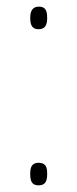

<svg xmlns="http://www.w3.org/2000/svg" viewBox="-20 -552 232 578"><path d="M71 -498C71 -478 76 -464 96 -464C116 -464 122 -477 122 -498C122 -520 117 -532 97 -532C76 -532 71 -516 71 -498ZM71 -29C71 -10 74 6 96 6C119 6 122 -10 122 -29C122 -47 119 -62 96 -62C75 -62 71 -47 71 -29Z"/></svg>

Font: Noto Sans Armenian Condensed Thin
Style: Regular
Weight: 100
Width: 3
Designer: Monotype Design Team
Foundry: Monotype Imaging Inc.
Version: Version 2.008